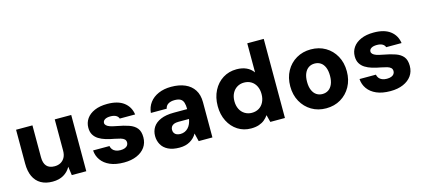

<svg xmlns="http://www.w3.org/2000/svg" viewBox="-58 -1198 3718 1688"><g transform="rotate(-15 1801.0 -354.0)"><path d="M259 12Q197 12 153.5 -13Q110 -38 87.5 -86Q65 -134 65 -205V-512H214V-222Q214 -168 238 -141Q262 -114 311 -114Q342 -114 365.5 -127Q389 -140 403 -165Q417 -190 417 -228V-512H567V0H435L424 -79Q402 -38 360.5 -13Q319 12 259 12Z M909 12Q834 12 782.5 -10.5Q731 -33 703 -72.5Q675 -112 672 -161H821Q824 -144 834 -130.5Q844 -117 862.5 -109Q881 -101 906 -101Q930 -101 946.5 -107.5Q963 -114 971 -125.5Q979 -137 979 -151Q979 -170 967.5 -181Q956 -192 934 -198.5Q912 -205 881 -211Q840 -218 804 -229Q768 -240 741 -257Q714 -274 698.5 -300Q683 -326 683 -364Q683 -410 708 -446Q733 -482 781 -503Q829 -524 897 -524Q993 -524 1047 -483Q1101 -442 1111 -371H971Q965 -390 946 -400.5Q927 -411 896 -411Q863 -411 845 -399.5Q827 -388 827 -369Q827 -357 837.5 -346.5Q848 -336 869.5 -328.5Q891 -321 925 -315Q992 -303 1037 -287Q1082 -271 1105.5 -241.5Q1129 -212 1129 -159Q1129 -107 1102 -69Q1075 -31 1025.5 -9.5Q976 12 909 12Z M1414 12Q1352 12 1311 -8.5Q1270 -29 1250.5 -64.5Q1231 -100 1231 -142Q1231 -187 1253.5 -222Q1276 -257 1323.5 -277.5Q1371 -298 1444 -298H1565Q1565 -334 1557.5 -357.5Q1550 -381 1531 -392Q1512 -403 1478 -403Q1443 -403 1420.5 -389.5Q1398 -376 1392 -348H1248Q1253 -401 1282.5 -440.5Q1312 -480 1362.5 -502Q1413 -524 1478 -524Q1551 -524 1604 -501Q1657 -478 1686 -433Q1715 -388 1715 -321V0H1590L1572 -74Q1561 -54 1545.5 -38.5Q1530 -23 1510.5 -11.5Q1491 0 1467 6Q1443 12 1414 12ZM1452 -102Q1474 -102 1492 -110Q1510 -118 1523.5 -132.5Q1537 -147 1545.5 -166.5Q1554 -186 1558 -209V-210H1462Q1437 -210 1421 -203.5Q1405 -197 1397 -184.5Q1389 -172 1389 -156Q1389 -138 1397 -126Q1405 -114 1419.5 -108Q1434 -102 1452 -102Z M2065 12Q1998 12 1945 -22Q1892 -56 1861.5 -116Q1831 -176 1831 -253Q1831 -332 1862.5 -393.5Q1894 -455 1949 -489.5Q2004 -524 2074 -524Q2124 -524 2162.5 -506.5Q2201 -489 2225 -455V-720H2375V0H2242L2225 -66Q2210 -44 2189 -26.5Q2168 -9 2137.5 1.5Q2107 12 2065 12ZM2107 -119Q2144 -119 2172 -136Q2200 -153 2215.5 -184.5Q2231 -216 2231 -257Q2231 -298 2215.5 -329Q2200 -360 2172 -377Q2144 -394 2107 -394Q2072 -394 2044 -377Q2016 -360 2000 -329Q1984 -298 1984 -257Q1984 -216 1999.5 -185Q2015 -154 2043.5 -136.5Q2072 -119 2107 -119Z M2749 12Q2675 12 2617 -22.5Q2559 -57 2525.5 -117.5Q2492 -178 2492 -256Q2492 -335 2525.5 -395.5Q2559 -456 2617.5 -490Q2676 -524 2749 -524Q2824 -524 2882 -490Q2940 -456 2973.5 -395.5Q3007 -335 3007 -256Q3007 -178 2973.5 -117.5Q2940 -57 2882 -22.5Q2824 12 2749 12ZM2749 -118Q2780 -118 2803.5 -133.5Q2827 -149 2840.5 -180Q2854 -211 2854 -256Q2854 -302 2841 -333Q2828 -364 2804.5 -379.5Q2781 -395 2750 -395Q2719 -395 2695.5 -379.5Q2672 -364 2658.5 -333Q2645 -302 2645 -256Q2645 -211 2658.5 -180Q2672 -149 2695.5 -133.5Q2719 -118 2749 -118Z M3334 12Q3259 12 3207.5 -10.5Q3156 -33 3128 -72.5Q3100 -112 3097 -161H3246Q3249 -144 3259 -130.5Q3269 -117 3287.5 -109Q3306 -101 3331 -101Q3355 -101 3371.5 -107.5Q3388 -114 3396 -125.5Q3404 -137 3404 -151Q3404 -170 3392.5 -181Q3381 -192 3359 -198.5Q3337 -205 3306 -211Q3265 -218 3229 -229Q3193 -240 3166 -257Q3139 -274 3123.5 -300Q3108 -326 3108 -364Q3108 -410 3133 -446Q3158 -482 3206 -503Q3254 -524 3322 -524Q3418 -524 3472 -483Q3526 -442 3536 -371H3396Q3390 -390 3371 -400.5Q3352 -411 3321 -411Q3288 -411 3270 -399.5Q3252 -388 3252 -369Q3252 -357 3262.5 -346.5Q3273 -336 3294.5 -328.5Q3316 -321 3350 -315Q3417 -303 3462 -287Q3507 -271 3530.5 -241.5Q3554 -212 3554 -159Q3554 -107 3527 -69Q3500 -31 3450.5 -9.5Q3401 12 3334 12Z"/></g></svg>

Font: DM Sans 12pt Black
Style: Regular
Weight: 900
Version: Version 4.004;gftools[0.9.30]